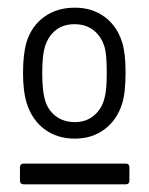

<svg xmlns="http://www.w3.org/2000/svg" viewBox="-20 -728 389 500"><path d="M50 -458Q40 -489 40 -538Q40 -587 49 -618Q62 -660 95 -684Q128 -708 175 -708Q220 -708 252.5 -684Q285 -660 298 -618Q307 -590 307 -539Q307 -486 298 -458Q285 -416 252.5 -391.5Q220 -367 175 -367Q129 -367 96.5 -391Q64 -415 50 -458ZM252 -472Q258 -491 258 -538Q258 -584 253 -603Q245 -632 224.5 -648.5Q204 -665 174 -665Q144 -665 124 -648.5Q104 -632 96 -603Q90 -581 90 -538Q90 -495 96 -472Q103 -443 124 -426.5Q145 -410 175 -410Q204 -410 224.5 -427Q245 -444 252 -472ZM32 -258V-292Q32 -302 42 -302H307Q317 -302 317 -292V-258Q317 -248 307 -248H42Q32 -248 32 -258Z"/></svg>

Font: Barlow
Style: Regular
Weight: 400
Designer: Jeremy Tribby
Foundry: Tribby Type
Version: Version 1.408;December 10, 2018;FontCreator 11.5.0.2430 64-b